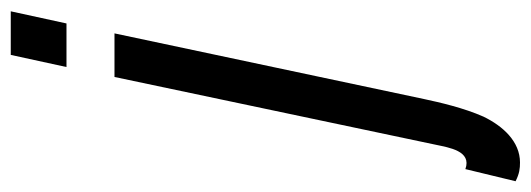

<svg xmlns="http://www.w3.org/2000/svg" viewBox="-416 -448 963 348"><g transform="rotate(-90 65.0 -273.5)"><path d="M118 -634H197L219 -735H140ZM100 -547 -23 36C-28 59 -34 101 -67 89L-89 180C-75 187 -66 188 -55 188C-17 188 11 157 28 122C44 86 54 42 60 14L179 -547Z"/></g></svg>

Font: League Gothic Condensed Italic
Style: Regular
Weight: 400
Width: 3
Designer: Tyler Finck
Foundry: The League of Moveable Type
Version: Version 1.001;PS 001.001;hotconv 1.0.56;makeotf.lib2.0.21325